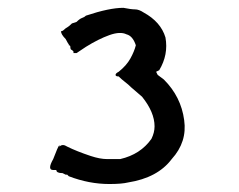

<svg xmlns="http://www.w3.org/2000/svg" viewBox="-20 -754 599 481"><path d="M144.5 -656.2Q132.8 -668 132.8 -675.8Q136.7 -675.8 140.6 -679.7Q144.5 -683.6 148.4 -685.5Q152.3 -687.5 160.2 -695.3L171.9 -699.2Q179.7 -707 185.5 -709Q191.4 -710.9 195.3 -714.8Q253.9 -734.4 289.1 -734.4Q308.6 -730.5 318.4 -730.5Q328.1 -730.5 339.8 -722.7Q382.8 -699.2 394.5 -660.2Q402.3 -617.2 378.9 -578.1Q371.1 -574.2 371.1 -574.2L375 -566.4L390.6 -554.7Q433.6 -511.7 441.4 -453.1Q449.2 -398.4 410.2 -355.5Q375 -308.6 300.8 -296.9Q285.2 -293 253.9 -293Q203.1 -293 152.3 -312.5Q148.4 -316.4 148.4 -316.4H144.5L136.7 -320.3Q121.1 -320.3 121.1 -328.1H113.3Q97.7 -328.1 113.3 -355.5Q125 -386.7 128.9 -390.6V-386.7Q136.7 -394.5 148.4 -386.7Q171.9 -375 207 -363.3Q230.5 -355.5 248 -355.5Q265.6 -355.5 281.2 -355.5Q332 -367.2 359.4 -406.2Q367.2 -421.9 367.2 -437.5Q367.2 -472.7 335.9 -511.7L308.6 -535.2Q300.8 -543 293 -548.8Q285.2 -554.7 277.3 -562.5Q269.5 -562.5 269.5 -566.4Q269.5 -570.3 277.3 -574.2Q296.9 -589.8 306.6 -607.4Q316.4 -625 320.3 -640.6Q312.5 -664.1 296.9 -668Q281.2 -675.8 253.9 -666Q226.6 -656.2 195.3 -636.7L171.9 -621.1H164.1V-625L160.2 -628.9Q156.2 -628.9 156.2 -636.7Q156.2 -640.6 152.3 -640.6V-644.5Q152.3 -640.6 144.5 -656.2Z"/></svg>

Font: 和音 by 宁静之雨，公众号njzyshare
Style: Regular
Weight: 400
Designer: Steve Matteson
Foundry: Ascender Corporation
Version: Version 6.00;June 8, 2018;FontCreator 11.0.0.2388 32-bit